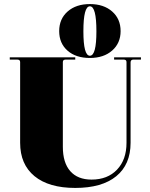

<svg xmlns="http://www.w3.org/2000/svg" viewBox="-20 -912 737 944"><path d="M422 -627Q353 -627 312 -663Q271 -699 271 -759Q271 -819 312.5 -855.5Q354 -892 422 -892Q490 -892 531.5 -855.5Q573 -819 573 -759Q573 -700 531.5 -663.5Q490 -627 422 -627ZM454 -758Q454 -881 422 -881Q390 -881 390 -758Q390 -638 422 -638Q454 -638 454 -758ZM350 12Q220 12 149.5 -46Q79 -104 79 -210V-607Q79 -619 65 -619H28V-630H350V-619H303Q289 -619 289 -607V-190Q289 -112 325.5 -70.5Q362 -29 430 -29Q509 -29 555.5 -78Q602 -127 602 -210V-607Q602 -619 588 -619H541V-630H673V-619H636Q622 -619 622 -605V-210Q622 -103 551.5 -45.5Q481 12 350 12Z"/></svg>

Font: Arapey Black-Display
Style: Regular
Weight: 900
Designer: Eduardo Rodriguez Tunni
Foundry: Eduardo Rodriguez Tunni
Version: Version 4.000